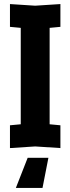

<svg xmlns="http://www.w3.org/2000/svg" viewBox="-20 -724 346 944"><path d="M29 4V-108L82 -113V-587L29 -592V-704L153 -696L277 -704V-592L224 -587V-113L277 -108V4L153 -4ZM218 52 189 200H58L116 52Z"/></svg>

Font: Tektur Condensed SemiBold
Style: Regular
Weight: 600
Width: 3
Designer: Adam Jagosz
Foundry: Adam Jagosz
Version: Version 1.005;gftools[0.9.30]